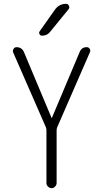

<svg xmlns="http://www.w3.org/2000/svg" viewBox="-20 -975 540 995"><path d="M217.8 -315.4 47.9 -704.1Q44.9 -712.9 50.3 -721.7Q55.7 -730.5 65.4 -730.5Q93.8 -730.5 104.5 -704.1L247.1 -364.3Q247.1 -363.3 248 -363.3Q249 -363.3 249 -364.3L392.6 -705.1Q402.3 -730.5 429.7 -730.5Q439.5 -730.5 444.8 -722.2Q450.2 -713.9 446.3 -705.1L276.4 -315.4Q273.4 -308.6 273.4 -298.8V-26.4Q273.4 -16.6 265.6 -8.3Q257.8 0 247.6 0Q237.3 0 229 -7.8Q220.7 -15.6 220.7 -26.4V-298.8Q220.7 -308.6 217.8 -315.4ZM264.6 -924.8Q286.1 -955.1 322.3 -955.1Q333 -955.1 337.4 -944.8Q341.8 -934.6 335 -926.8L239.3 -809.6Q224.6 -790 197.3 -790Q189.5 -790 185.1 -797.4Q180.7 -804.7 184.6 -811.5Z"/></svg>

Font: Rounded Mgen+ 1mn light
Style: Regular
Weight: 200
Designer: [Source Han Sans]
Ryoko NISHIZUKA  (kana & ideographs); Paul D. Hunt (Latin, Greek & Cyrillic); Wenlong ZHANG  (bopomofo
Version: Version 1.059.20150602